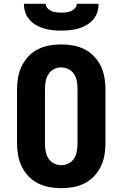

<svg xmlns="http://www.w3.org/2000/svg" viewBox="-20 -975 640 1003"><path d="M300 8Q269 8 238 2.5Q207 -3 179 -17Q151 -31 129 -54Q107 -77 93.5 -105Q80 -133 74.5 -164Q69 -195 69 -226V-509Q69 -540 74.5 -571Q80 -602 93.5 -630Q107 -658 129 -681Q151 -704 179 -718Q207 -732 238 -737.5Q269 -743 300 -743Q331 -743 362 -737.5Q393 -732 421 -718Q449 -704 471 -681Q493 -658 506.5 -630Q520 -602 525.5 -571Q531 -540 531 -509V-226Q531 -195 525.5 -164Q520 -133 506.5 -105Q493 -77 471 -54Q449 -31 421 -17Q393 -3 362 2.5Q331 8 300 8ZM300 -112Q320 -112 338.5 -121.5Q357 -131 367.5 -148Q378 -165 381.5 -185.5Q385 -206 385 -226V-509Q385 -529 381.5 -549.5Q378 -570 367.5 -587Q357 -604 338.5 -613.5Q320 -623 300 -623Q280 -623 261.5 -613.5Q243 -604 232.5 -587Q222 -570 218.5 -549.5Q215 -529 215 -509V-226Q215 -206 218.5 -185.5Q222 -165 232.5 -148Q243 -131 261.5 -121.5Q280 -112 300 -112ZM300 -815Q277 -815 254.5 -817.5Q232 -820 210.5 -826Q189 -832 169 -843.5Q149 -855 134 -872Q119 -889 112 -910.5Q105 -932 105 -955H219Q219 -942 228 -932Q237 -922 249 -917Q261 -912 274 -910.5Q287 -909 300 -909Q313 -909 326 -910.5Q339 -912 351 -917Q363 -922 372 -932Q381 -942 381 -955H495Q495 -932 488 -910.5Q481 -889 466 -872Q451 -855 431 -843.5Q411 -832 389.5 -826Q368 -820 345.5 -817.5Q323 -815 300 -815Z"/></svg>

Font: Iosevka Heavy Extended
Style: Regular
Weight: 900
Width: 7
Monospace: yes
Designer: Belleve Invis
Foundry: Belleve Invis
Version: Version 32.5.0; ttfautohint (v1.8.4)